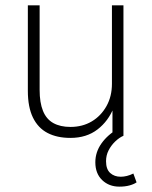

<svg xmlns="http://www.w3.org/2000/svg" viewBox="-20 -507 568 717"><path d="M243 8Q193 8 157.5 -10.5Q122 -29 103 -68Q84 -107 84 -168V-487H128V-171Q128 -124 140.5 -93Q153 -62 179 -47.5Q205 -33 243 -33Q288 -33 322.5 -53.5Q357 -74 377.5 -110.5Q398 -147 398 -194V-487H441V0H400V-106H405Q385 -55 344 -23.5Q303 8 243 8ZM426 190Q387 190 361.5 165.5Q336 141 336 99Q336 61 359 28.5Q382 -4 422 -27L441 0Q425 7 410 21.5Q395 36 385.5 54.5Q376 73 376 95Q376 125 391.5 139Q407 153 431 153Q442 153 454 150Q466 147 478 141L490 174Q480 181 463.5 185.5Q447 190 426 190Z"/></svg>

Font: Nunito Sans 10pt SemiCondensed ExtraLight
Style: Regular
Weight: 250
Width: 4
Designer: Vernon Adams
Foundry: Vernon Adams
Version: Version 3.101;gftools[0.9.27]